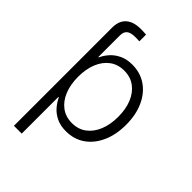

<svg xmlns="http://www.w3.org/2000/svg" viewBox="-271 -826 1130 1130"><g transform="rotate(45 293.5 -261.5)"><path d="M76.7 -429.2V-612.8Q76.7 -669.4 108.9 -698.2Q141.1 -727.1 202.1 -727.1Q215.3 -727.1 227.1 -726.6Q238.8 -726.1 247.1 -725.1V-669.4Q239.3 -669.9 228.8 -670.2Q218.3 -670.4 211.9 -670.4Q175.3 -670.4 158.4 -656.7Q141.6 -643.1 141.6 -612.8V-429.2ZM76.7 204.1V-535.6H140.1V-433.6H145Q157.2 -460.9 179.4 -486.1Q201.7 -511.2 235.4 -527.3Q269 -543.5 314.9 -543.5Q381.8 -543.5 432.4 -509Q482.9 -474.6 511.2 -412.1Q539.6 -349.6 539.6 -267.1Q539.6 -184.1 511.2 -121.3Q482.9 -58.6 432.6 -23.9Q382.3 10.7 315.4 10.7Q269.5 10.7 236.1 -5.4Q202.6 -21.5 180.4 -47.1Q158.2 -72.8 145.5 -100.6H141.6V204.1ZM306.6 -48.3Q358.9 -48.3 396.2 -76.4Q433.6 -104.5 453.6 -153.8Q473.6 -203.1 473.6 -267.6Q473.6 -331.5 453.6 -380.4Q433.6 -429.2 396.2 -457Q358.9 -484.9 306.6 -484.9Q254.4 -484.9 217 -457.3Q179.7 -429.7 159.7 -380.9Q139.6 -332 139.6 -267.6Q139.6 -202.6 159.7 -153.3Q179.7 -104 217 -76.2Q254.4 -48.3 306.6 -48.3Z"/></g></svg>

Font: Inter 20pt Light
Style: Regular
Weight: 300
Version: Version 4.001;git-66647c0bb